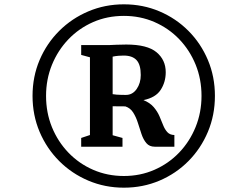

<svg xmlns="http://www.w3.org/2000/svg" viewBox="-20 -932 1084 888"><path d="M130.5 -488.5Q130.5 -577.5 163.2 -654.5Q196 -731.5 254 -789.2Q312 -847 388.8 -879.5Q465.5 -912 553 -912Q641 -912 717.5 -879.5Q794 -847 851.5 -789.2Q909 -731.5 941.5 -654.5Q974 -577.5 974 -488.5Q974 -399.5 941.5 -322.2Q909 -245 851.5 -187Q794 -129 717.5 -96.5Q641 -64 553 -64Q465.5 -64 388.8 -96.5Q312 -129 254 -187Q196 -245 163.2 -322.2Q130.5 -399.5 130.5 -488.5ZM193 -488.5Q193 -411 220.2 -344Q247.5 -277 296.5 -226Q345.5 -175 411.2 -146.5Q477 -118 553 -118Q629 -118 694.5 -146.8Q760 -175.5 808.8 -226.5Q857.5 -277.5 884.8 -344.8Q912 -412 912 -488.5Q912 -566 884.8 -633Q857.5 -700 808.8 -750.8Q760 -801.5 694.5 -830Q629 -858.5 553 -858.5Q476 -858.5 410.5 -829.8Q345 -801 296.2 -750Q247.5 -699 220.2 -632Q193 -565 193 -488.5ZM396 -307.5V-667L355.5 -678V-723.5H446Q467.5 -723 483.8 -723.5Q500 -724 518.5 -725Q537 -726 564 -726Q661 -726 703.8 -690.5Q746.5 -655 746.5 -598Q746.5 -552.5 723.2 -516.5Q700 -480.5 643.5 -469Q674 -456.5 691 -436.5Q708 -416.5 717.5 -394.5Q727 -372.5 734.5 -353.2Q742 -334 753.8 -321Q765.5 -308 786.5 -307.5V-253.5H695.5Q671 -253.5 657 -270Q643 -286.5 634.5 -311.8Q626 -337 617.8 -363.5Q609.5 -390 596.2 -411.2Q583 -432.5 559.5 -440L501 -440.5V-306.5L546.5 -294V-253.5H355.5V-294ZM501 -496.5Q509 -495 520 -494.2Q531 -493.5 542.2 -493.2Q553.5 -493 562.5 -493Q593 -493 612 -520.2Q631 -547.5 631 -585Q631 -633 611.5 -654Q592 -675 552 -675Q540 -675 527.5 -674Q515 -673 501 -670Z"/></svg>

Font: Merriweather 48pt
Style: Bold Italic
Weight: 700
Italic angle: -7.8°
Version: Version 2.101